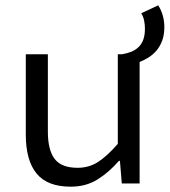

<svg xmlns="http://www.w3.org/2000/svg" viewBox="-20 -690 640 722"><path d="M246 12Q158 12 117.5 -37.5Q77 -87 77 -184V-486H160V-195Q160 -126 185.5 -92.5Q211 -59 272 -59Q314 -59 348 -80.5Q382 -102 423 -149V-486H439Q457 -489 472.5 -495Q488 -501 500 -512Q512 -523 518.5 -540Q525 -557 525 -582Q525 -597 522 -612.5Q519 -628 511 -640L575 -670Q586 -653 592 -632Q598 -611 598 -588Q598 -559 590 -537.5Q582 -516 569 -500.5Q556 -485 539.5 -474.5Q523 -464 505 -457V0H438L431 -85H427Q390 -42 346.5 -15Q303 12 246 12Z"/></svg>

Font: Source Code Pro
Style: Regular
Weight: 400
Monospace: yes
Designer: Paul D. Hunt, Teo Tuominen
Foundry: Adobe Systems Incorporated
Version: Version 2.030;PS 1.000;hotconv 16.6.51;makeotf.lib2.5.65220